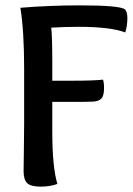

<svg xmlns="http://www.w3.org/2000/svg" viewBox="-20 -686 495 716"><path d="M175 -306V-196Q175 -63 194 0Q166 10 132 10Q95 10 81.5 -3Q68 -16 68 -47Q68 -63 69 -126Q70 -189 70 -224V-432Q70 -570 56 -657Q165 -666 279 -666Q427 -666 446 -651Q455 -642 455 -619Q455 -589 447 -565Q392 -586 273 -586Q225 -586 171 -583Q175 -552 175 -449V-385H250Q330 -385 364 -389Q368 -380 368 -357Q368 -329 358 -318.5Q348 -308 326 -307Q301 -306 259 -306Z"/></svg>

Font: Overlock
Style: Bold
Weight: 700
Designer: Dario Muhafara
Foundry: Dario Manuel Muhafara
Version: Version 1.002